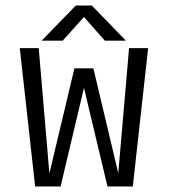

<svg xmlns="http://www.w3.org/2000/svg" viewBox="-20 -674 610 694"><path d="M435 -527H359L283.5 -612.5L206.5 -527H130.5L254 -654H312ZM199 0H107L51.5 -500H120L158.5 -47L249 -427H317.5L407.5 -48L446.5 -500H515.5L460 0H368.5L283.5 -356.5Z"/></svg>

Font: League Mono Narrow Light
Style: Regular
Weight: 300
Width: 3
Designer: Tyler Finck
Foundry: The League of Moveable Type / Tyler Finck
Version: Version 2.210